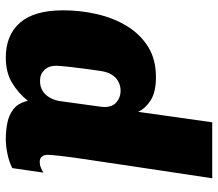

<svg xmlns="http://www.w3.org/2000/svg" viewBox="-66 -694 770 679"><g transform="rotate(90 319.5 -355.0)"><path d="M184 10Q105 10 61 -40Q17 -90 17 -193Q17 -254 30.5 -312.5Q44 -371 72.5 -418Q101 -465 145.5 -493Q190 -521 253 -521Q306 -521 335 -502.5Q364 -484 376 -458L413 -720H611Q596 -619 584 -541Q572 -463 563.5 -404Q555 -345 548.5 -303Q542 -261 538 -232Q534 -203 532 -184.5Q530 -166 529 -155Q528 -144 528 -137Q528 -126 534 -118Q540 -110 554 -110Q564 -110 573.5 -114Q583 -118 591 -123L575 -13Q554 -2 525.5 4Q497 10 473 10Q443 10 415 4.5Q387 -1 366 -17.5Q345 -34 337 -68Q311 -35 274 -12.5Q237 10 184 10ZM266 -111Q288 -111 302.5 -120.5Q317 -130 326 -146Q335 -162 338 -181Q349 -263 354 -297.5Q359 -332 359 -338Q359 -367 342 -381.5Q325 -396 302 -396Q284 -396 269 -388Q254 -380 244.5 -364.5Q235 -349 232 -328Q222 -261 217.5 -220Q213 -179 213 -168Q213 -142 228 -126.5Q243 -111 266 -111Z"/></g></svg>

Font: Chivo Medium Black
Style: Italic
Weight: 900
Italic angle: -8.05°
Version: Version 2.002